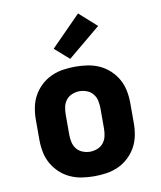

<svg xmlns="http://www.w3.org/2000/svg" viewBox="-87 -847 774 925"><g transform="rotate(-10 300.0 -385.0)"><path d="M300 8Q270 8 240 3.5Q210 -1 182.5 -13.5Q155 -26 132.5 -47Q110 -68 95.5 -94Q81 -120 75 -150Q69 -180 69 -210V-310Q69 -340 75 -370Q81 -400 95.5 -426Q110 -452 132.5 -473Q155 -494 182.5 -506.5Q210 -519 240 -523.5Q270 -528 300 -528Q330 -528 360 -523.5Q390 -519 417.5 -506.5Q445 -494 467.5 -473Q490 -452 504.5 -426Q519 -400 525 -370Q531 -340 531 -310V-210Q531 -180 525 -150Q519 -120 504.5 -94Q490 -68 467.5 -47Q445 -26 417.5 -13.5Q390 -1 360 3.5Q330 8 300 8ZM300 -112Q318 -112 336 -119Q354 -126 365.5 -140.5Q377 -155 381 -173.5Q385 -192 385 -210V-310Q385 -328 381 -346.5Q377 -365 365.5 -379.5Q354 -394 336 -401Q318 -408 300 -408Q282 -408 264 -401Q246 -394 234.5 -379.5Q223 -365 219 -346.5Q215 -328 215 -310V-210Q215 -192 219 -173.5Q223 -155 234.5 -140.5Q246 -126 264 -119Q282 -112 300 -112ZM283 -569 213 -631 358 -778 443 -702Z"/></g></svg>

Font: Iosevka Heavy Extended
Style: Regular
Weight: 900
Width: 7
Monospace: yes
Designer: Belleve Invis
Foundry: Belleve Invis
Version: Version 32.5.0; ttfautohint (v1.8.4)